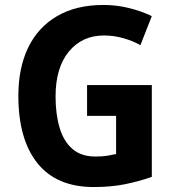

<svg xmlns="http://www.w3.org/2000/svg" viewBox="-20 -744 705 774"><path d="M331 -401H592V-31Q538 -12 482 -1Q426 10 358 10Q208 10 131 -86Q54 -182 54 -358Q54 -470 93.5 -552Q133 -634 210 -679Q287 -724 397 -724Q450 -724 500.5 -711.5Q551 -699 592 -679L546 -562Q516 -579 477.5 -590Q439 -601 399 -601Q311 -601 257.5 -536Q204 -471 204 -355Q204 -285 220 -230Q236 -175 271.5 -144Q307 -113 364 -113Q393 -113 411.5 -116Q430 -119 448 -123V-277H331Z"/></svg>

Font: Noto Sans Gurmukhi UI SemiCondensed
Style: Bold
Weight: 700
Width: 4
Designer: Jelle Bosma - Monotype Design Team
Foundry: Monotype Imaging Inc.
Version: Version 2.004; ttfautohint (v1.8.4.7-5d5b)